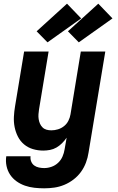

<svg xmlns="http://www.w3.org/2000/svg" viewBox="-20 -810 640 1043"><path d="M220 213Q193 213 166.5 210Q140 207 115.5 198.5Q91 190 70 175Q49 160 35 139Q21 118 15.5 92Q10 66 14 39H146Q144 54 149.5 67.5Q155 81 166 89Q177 97 191.5 100Q206 103 220 103Q240 103 260 96Q280 89 295.5 74.5Q311 60 319.5 40.5Q328 21 331 1L342 -62Q331 -46 317 -32Q303 -18 286.5 -8.5Q270 1 251.5 4.5Q233 8 215 8Q186 8 159 0Q132 -8 111 -25.5Q90 -43 77.5 -67.5Q65 -92 59.5 -119.5Q54 -147 55.5 -176Q57 -205 62 -234L111 -530H244L192 -216Q190 -203 189 -189.5Q188 -176 190 -163Q192 -150 197 -138.5Q202 -127 211 -118Q220 -109 232.5 -105.5Q245 -102 259 -102Q277 -102 295 -107.5Q313 -113 328 -125Q343 -137 351.5 -154Q360 -171 363 -189L419 -530H552L461 19Q457 46 447 73Q437 100 420 123.5Q403 147 379.5 165Q356 183 329.5 194Q303 205 275.5 209Q248 213 220 213ZM408 -580 349 -640 514 -790 591 -710ZM238 -580 179 -640 344 -790 421 -710Z"/></svg>

Font: Iosevka Curly XBdEx
Style: Italic
Weight: 800
Width: 7
Italic angle: -9°
Monospace: yes
Designer: Belleve Invis
Foundry: Belleve Invis
Version: Version 11.1.0; ttfautohint (v1.8.3)